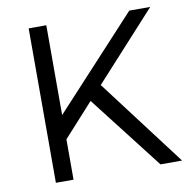

<svg xmlns="http://www.w3.org/2000/svg" viewBox="-79 -779 856 857"><g transform="rotate(-10 349.5 -350.0)"><path d="M322 -333 186 -183V0H106V-700H186V-293L562 -700H657L379 -395L678 0H580Z"/></g></svg>

Font: Kalaa
Style: Regular
Weight: 400
Version: Version 1.20 June 5, 2016